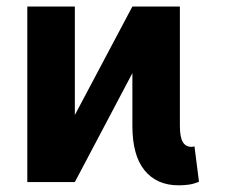

<svg xmlns="http://www.w3.org/2000/svg" viewBox="-20 -550 684 580"><path d="M62.5 0V-530.3H206.1V-202.6L379.9 -530.3H523.4V-169.9Q523.4 -136.2 532 -121.3Q540.5 -106.4 558.6 -106.4Q565.4 -106.4 567.4 -108.4L581.1 -1Q565.9 5.4 551.5 7.6Q537.1 9.8 519.5 9.8Q453.6 9.8 416.7 -35.4Q379.9 -80.6 379.9 -169.9V-329.1L206.1 0Z"/></svg>

Font: Pretendard GOV
Style: Bold
Weight: 700
Designer: Base glyphs from Inter by Rasmus Andersson; Hangeul glyphs from Noto Sans CJK(Source Han Sans) by Jang Soo-young and Kan
Foundry: Kil Hyung-jin
Version: Version 1.309